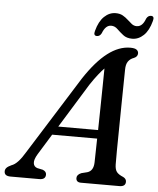

<svg xmlns="http://www.w3.org/2000/svg" viewBox="-84 -932 808 982"><g transform="rotate(5 320.0 -441.0)"><path d="M135.5 -126.5Q117.5 -97 119.8 -78.8Q122 -60.5 140 -55L168.5 -49Q187 -41.5 187 -26Q187 0 155 0H7Q-25 0 -25 -24Q-25 -34.5 -18 -42.2Q-11 -50 6.5 -58Q23.5 -63.5 41 -82.5Q58.5 -101.5 75.5 -130.5L327 -531.5Q387 -622.5 444.5 -666.2Q502 -710 560 -710Q583 -710 592.5 -703Q602 -696 602 -684.5Q602 -667.5 583 -659.5Q564 -653 553.5 -638Q543 -623 543 -594.5Q542.5 -563.5 541.8 -513Q541 -462.5 540.2 -403.2Q539.5 -344 538.8 -286Q538 -228 537.5 -181Q537 -134 537.5 -108.5Q538 -83 547.5 -70.5Q557 -58 581.5 -48Q597.5 -40 597.5 -25Q597.5 0 566 0H368.5Q343.5 0 343.5 -22.5Q343.5 -39.5 366.5 -49L396.5 -56.5Q428 -66 429 -110Q430 -153.5 431.5 -232H200.5ZM368.5 -504 228 -276H432.5Q433.5 -330 434.5 -387.5Q435.5 -445 436.2 -498.5Q437 -552 437.5 -592.5Q424 -579 406.8 -557.2Q389.5 -535.5 368.5 -504ZM565 -756.5Q536.5 -756.5 518.5 -770.8Q500.5 -785 486 -799.2Q471.5 -813.5 453 -813.5Q424 -813.5 408 -771Q399.5 -754.5 384.5 -754.5Q365 -754.5 372.5 -780Q385.5 -829.5 411.8 -854.5Q438 -879.5 470.5 -879.5Q492 -879.5 507 -871Q522 -862.5 534 -851.2Q546 -840 557.2 -831.2Q568.5 -822.5 582.5 -822.5Q612.5 -822.5 627.5 -865Q636 -881.5 651.5 -881.5Q670.5 -881.5 663 -856Q650 -806.5 623.8 -781.5Q597.5 -756.5 565 -756.5Z"/></g></svg>

Font: Fraunces 9pt S050
Style: Italic
Weight: 400
Italic angle: -16°
Version: Version 1.000; ttfautohint (v1.8.3)